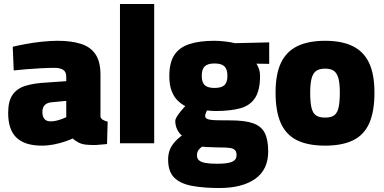

<svg xmlns="http://www.w3.org/2000/svg" viewBox="-20 -720 1930 965"><path d="M190 12Q105 12 63 -28Q21 -68 21 -152Q21 -212 43.5 -244Q66 -276 109 -289Q152 -302 212 -305L313 -312V-334Q313 -359 297.5 -369Q282 -379 254 -379Q224 -379 186 -377Q148 -375 112 -372Q76 -369 49 -366L44 -485Q72 -492 110.5 -499Q149 -506 191 -510.5Q233 -515 270 -515Q337 -515 385.5 -500Q434 -485 459.5 -448Q485 -411 485 -344V-132Q488 -123 498.5 -117Q509 -111 521 -109L518 4Q502 5 484 7Q466 9 450.5 9Q435 9 425 8Q395 7 375 -3.5Q355 -14 346 -24Q331 -17 306 -8.5Q281 0 251 6Q221 12 190 12ZM234 -110Q249 -110 263.5 -113.5Q278 -117 291.5 -122Q305 -127 313 -131V-213L240 -206Q216 -204 204.5 -191.5Q193 -179 193 -157Q193 -135 203 -122.5Q213 -110 234 -110Z M583 0V-700H755V0Z M1083 225Q1002 225 944 214Q886 203 855.5 172.5Q825 142 825 82Q825 57 832 37Q839 17 854 -1.5Q869 -20 894 -39Q880 -50 870.5 -69.5Q861 -89 861 -112Q861 -121 869 -134Q877 -147 889 -161.5Q901 -176 911 -187Q891 -197 873 -214.5Q855 -232 843 -262Q831 -292 831 -338Q831 -404 855.5 -442.5Q880 -481 930.5 -498Q981 -515 1057 -515Q1082 -515 1112 -511.5Q1142 -508 1161 -503L1333 -507V-399L1269 -400Q1276 -389 1281.5 -373.5Q1287 -358 1287 -338Q1287 -267 1262.5 -228.5Q1238 -190 1188.5 -176Q1139 -162 1061 -162Q1054 -162 1041 -163Q1028 -164 1020 -165Q1017 -159 1014 -150Q1011 -141 1011 -137Q1011 -130 1016 -125.5Q1021 -121 1034.5 -118.5Q1048 -116 1073 -115.5Q1098 -115 1138 -115Q1209 -115 1250.5 -101Q1292 -87 1310 -53Q1328 -19 1328 41Q1328 133 1262.5 179Q1197 225 1083 225ZM1071 103Q1125 103 1147 93Q1169 83 1169 60Q1169 43 1161 34.5Q1153 26 1134.5 23.5Q1116 21 1083 21Q1073 21 1059.5 20.5Q1046 20 1033.5 19.5Q1021 19 1011 18.5Q1001 18 996 17Q986 24 980.5 30.5Q975 37 972.5 44Q970 51 970 62Q970 77 980.5 86Q991 95 1013 99Q1035 103 1071 103ZM1058 -278Q1093 -278 1108 -292Q1123 -306 1123 -339Q1123 -372 1108 -386.5Q1093 -401 1058 -401Q1024 -401 1009 -386.5Q994 -372 994 -339Q994 -306 1009 -292Q1024 -278 1058 -278Z M1614 12Q1528 12 1473 -15Q1418 -42 1391.5 -101Q1365 -160 1365 -254Q1365 -347 1392 -404Q1419 -461 1474.5 -488Q1530 -515 1614 -515Q1698 -515 1753 -488Q1808 -461 1835 -404Q1862 -347 1862 -254Q1862 -160 1836 -101Q1810 -42 1755 -15Q1700 12 1614 12ZM1614 -129Q1645 -129 1660.5 -141Q1676 -153 1682 -181Q1688 -209 1688 -254Q1688 -300 1681 -326Q1674 -352 1658.5 -363.5Q1643 -375 1614 -375Q1585 -375 1569 -363.5Q1553 -352 1546 -325.5Q1539 -299 1539 -254Q1539 -209 1545 -181Q1551 -153 1567 -141Q1583 -129 1614 -129Z"/></svg>

Font: Cairo Play Black
Style: Regular
Weight: 900
Version: Version 3.119